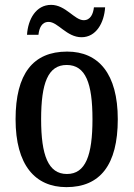

<svg xmlns="http://www.w3.org/2000/svg" viewBox="-20 -759 549 789"><path d="M315 -606C375 -606 408 -665 412 -729H366C363 -702 352 -676 324 -676C286 -676 250 -739 190 -739C128 -739 95 -680 91 -616H138C141 -643 151 -669 180 -669C218 -669 254 -606 315 -606ZM253 10C391 10 464 -81 464 -269C464 -456 385 -547 256 -547C116 -547 44 -456 44 -269C44 -81 124 10 253 10ZM255 -44C178 -44 149 -121 149 -269C149 -417 177 -492 254 -492C332 -492 360 -417 360 -269C360 -121 332 -44 255 -44Z"/></svg>

Font: Noto Serif Myanmar Condensed Medium
Style: Regular
Weight: 500
Width: 3
Designer: Ben Mitchell and the Monotype Design Team
Foundry: Monotype Imaging Inc.
Version: Version 2.106